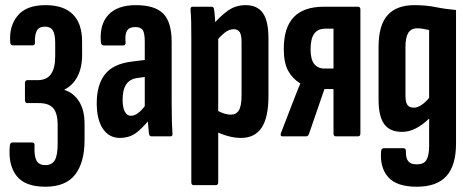

<svg xmlns="http://www.w3.org/2000/svg" viewBox="-20 -517 1786 728"><path d="M151.7 191Q74.7 191 42.5 149.4Q10.3 107.9 17.3 35.3Q18.7 23.3 26.2 23.3H102.3Q111.8 23.3 111 34.6Q109 72.8 117.9 90.9Q126.8 109 152 109Q176.3 109 187.5 91Q198.6 73 198.6 27.2V-44.4Q198.6 -86.4 182.3 -106.3Q166 -126.1 127 -126.1H83.5Q79.5 -126.1 77 -129.1Q74.6 -132.1 74.6 -136.5V-202.1Q74.6 -207.1 77 -210.1Q79.5 -213.1 83.5 -213.1H122.5Q156.8 -213.1 173.1 -235.7Q189.3 -258.3 189.3 -303.9V-353.7Q189.3 -387 180.3 -401.5Q171.2 -416 150.4 -416Q127.6 -416 119.4 -400Q111.1 -383.9 112.5 -355.4Q112.9 -351 110.6 -348.1Q108.3 -345.1 104.5 -345.1H28.3Q19.7 -345.1 18.7 -356.8Q14.2 -418.3 47.2 -457.9Q80.2 -497.5 152.6 -497.5Q221.4 -497.5 256.4 -462.5Q291.3 -427.6 291.3 -359.3V-307.7Q291.3 -260.9 273.8 -227Q256.2 -193 224.3 -177.4V-176Q259.6 -164.8 280.1 -131.9Q300.6 -99 300.6 -47.8V14.6Q300.6 98.7 265 144.8Q229.4 191 151.7 191Z M554.5 0Q546.2 0 544.8 -10.2Q542.8 -26.6 540.8 -52.6Q538.8 -78.5 538.4 -97.9L528.9 -109.5V-358Q528.9 -390.4 521.6 -402.4Q514.2 -414.4 492.2 -414.4Q470.1 -414.4 461.6 -400.5Q453.1 -386.5 456.1 -355.4Q456.9 -344.5 446.2 -344.5H374.2Q363.4 -344.5 362.4 -357.7Q357 -424.4 391.1 -460.9Q425.3 -497.5 495.2 -497.5Q567.1 -497.5 599 -465.3Q630.9 -433.2 630.9 -357.3V-124.7Q630.9 -81.9 631.8 -54.9Q632.6 -27.9 633.9 -11.9Q635.3 0 626.6 0ZM435.1 6Q393.3 6 370.1 -28.8Q346.8 -63.6 346.8 -125.7Q346.8 -195.3 378 -235.2Q409.2 -275.2 481.1 -283.7L537.3 -290.9L536.9 -226.2L501.3 -221.4Q472.5 -217.8 458.7 -197.2Q444.9 -176.7 444.9 -138.9Q444.9 -109.8 453.2 -93.9Q461.4 -78 476.5 -78Q491.1 -78 506.3 -90.4Q521.5 -102.7 543.2 -133.5L550.5 -68.8Q518.2 -27.9 493.1 -11Q467.9 6 435.1 6Z M893.6 6Q869 6 842.4 -1.6Q815.9 -9.2 795.3 -20.2L794.7 -101.9Q808.6 -94.8 824.2 -88.6Q839.8 -82.3 856 -82.3Q876.1 -82.3 886 -99.2Q895.9 -116.1 895.9 -155.4V-357.4Q895.9 -383.9 889.1 -395.1Q882.3 -406.2 865.8 -406.2Q848.5 -406.2 831 -392.3Q813.5 -378.3 797.5 -356.8L784 -419.1Q812.8 -453.9 842.8 -475.7Q872.9 -497.5 911.5 -497.5Q955.5 -497.5 976.7 -467.6Q997.9 -437.7 997.9 -371.6V-152.7Q997.9 -71.7 972 -32.8Q946.1 6 893.6 6ZM714.4 185Q705.4 185 705.4 174.1V-371.7Q705.4 -406.1 704.9 -432.7Q704.4 -459.4 702.4 -479.5Q701.4 -491.5 710.4 -491.5H781.4Q790.6 -491.5 791.6 -481.7Q793.6 -469.7 795 -449.3Q796.4 -428.8 797.4 -409.4L807.4 -379.6V174.1Q807.4 185 798.1 185Z M1050.9 0Q1041.2 0 1045.4 -12.7L1089.2 -126.5Q1096.8 -145.3 1103.9 -164.2Q1111 -183 1118.6 -199.6V-200.6Q1089.6 -218 1072.8 -248.2Q1056 -278.4 1056 -331.8Q1056 -412.3 1093.7 -451.9Q1131.5 -491.5 1207.8 -491.5H1337.1Q1346.5 -491.5 1346.5 -480.9V-10.9Q1346.5 0 1337.1 0H1253.8Q1244.5 0 1244.5 -10.9V-179.2H1210.1L1151.5 -9.1Q1148.2 0 1140.4 0ZM1210 -257.1H1244.5V-408.3H1214.4Q1185 -408.3 1171.3 -389.1Q1157.6 -369.9 1157.6 -330.5Q1157.6 -291.9 1171.4 -274.5Q1185.2 -257.1 1210 -257.1Z M1560.2 191Q1484.2 191 1452 154.7Q1419.8 118.4 1425 56.3Q1426 48.9 1429.2 46.9Q1432.4 44.9 1436.8 44.9H1509.6Q1519.1 44.9 1519.1 55.9Q1518.1 82.2 1527.8 94.2Q1537.5 106.2 1560.2 106.2Q1587 106.2 1597 89.5Q1607.1 72.8 1607.1 35.4V-18.3Q1607.1 -32.2 1607.1 -43.7Q1607.1 -55.1 1607.4 -66.5H1606.1Q1582.8 -43.9 1557.1 -30.4Q1531.4 -17 1504.3 -17Q1457.9 -17 1436.7 -46.6Q1415.4 -76.2 1415.4 -138.9V-338.8Q1415.4 -421.7 1449.6 -459.6Q1483.8 -497.5 1551.1 -497.5Q1594.9 -497.5 1632.6 -489.9Q1670.3 -482.3 1709.1 -479.1V27.7Q1709.1 110.1 1672.7 150.6Q1636.4 191 1560.2 191ZM1549 -108.8Q1563 -108.8 1578.1 -119Q1593.3 -129.1 1607.1 -145.9V-403.1Q1597.6 -405.3 1585.5 -407.5Q1573.5 -409.7 1562.6 -409.7Q1538.6 -409.7 1528 -392.4Q1517.4 -375 1517.4 -338.4V-154.5Q1517.4 -130.4 1524.5 -119.6Q1531.7 -108.8 1549 -108.8Z"/></svg>

Font: Sofia Sans Extra Condensed
Style: Regular
Weight: 400
Designer: Botio Nikoltchev, Ani Petrova
Foundry: lettersoup
Version: Version 4.101